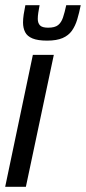

<svg xmlns="http://www.w3.org/2000/svg" viewBox="-22 -722 332 742"><path d="M-2 0 105 -510H186L78 0ZM160 -565Q124 -565 103.5 -573.5Q83 -582 75 -598Q67 -614 67 -635Q67 -649 69.5 -666Q72 -683 76 -702H131Q128 -686 126 -673Q124 -660 124 -649Q124 -633 132.5 -624Q141 -615 164 -615Q190 -615 202.5 -625Q215 -635 221.5 -654.5Q228 -674 234 -702H290Q284 -672 276.5 -647Q269 -622 256 -603.5Q243 -585 220 -575Q197 -565 160 -565Z"/></svg>

Font: Saira ExtraCondensed Medium
Style: Italic
Weight: 500
Width: 2
Italic angle: -12°
Designer: Hector Gatti with collaboration of the Omnibus-Type team
Foundry: Omnibus-Type
Version: Version 1.101